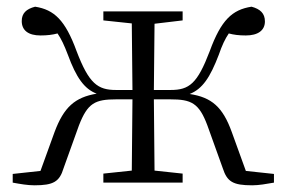

<svg xmlns="http://www.w3.org/2000/svg" viewBox="-20 -546 856 574"><path d="M289 -485 374 -476 376 -277H327C272 -277 246 -296 209 -393C175 -486 142 -517 85 -526C58 -519 45 -506 45 -483C45 -455 65 -440 101 -440C121 -440 137 -442 152 -446C163 -430 172 -411 183 -382C208 -314 232 -280 269 -266C204 -255 171 -226 143 -151L101 -35L18 -26V0C40 4 62 8 83 8C140 8 158 -3 170 -43L216 -171C242 -238 264 -249 328 -249H376L374 -36L289 -27V0H526V-27L442 -36L440 -249H489C552 -249 575 -238 600 -171L646 -43C659 -3 676 8 734 8C754 8 776 4 799 0V-26L715 -35L673 -151C646 -226 613 -255 547 -265C585 -280 608 -314 634 -382C644 -411 653 -430 664 -446C679 -442 694 -440 715 -440C751 -440 772 -455 772 -482C772 -506 758 -519 732 -526C674 -517 641 -486 607 -393C570 -296 546 -277 490 -277H440L442 -475L526 -485V-512H289Z"/></svg>

Font: Noto Serif JP Light
Style: Regular
Weight: 300
Designer: Ryoko NISHIZUKA 西塚涼子 (kana & ideographs); Frank Grießhammer (Latin, Greek & Cyrillic); Wenlong ZHANG 张文龙 (bopomofo); San
Foundry: Adobe
Version: Version 2.001;hotconv 1.1.0;makeotfexe 2.6.0